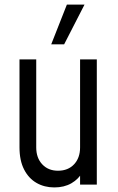

<svg xmlns="http://www.w3.org/2000/svg" viewBox="-20 -800 510 832"><path d="M215.6 12.2Q172.6 12.2 138.4 -7.3Q104.2 -26.9 84.4 -65.6Q64.5 -104.2 64.5 -161.2V-542.5H137V-161.2Q137 -115.9 162.9 -88.1Q188.9 -60.2 231.2 -60.2Q275.1 -60.2 301.1 -88.1Q327 -115.9 327 -161.2V-542.5H399.5V0H327V-72L339.2 -56.5Q320.8 -23.8 289.4 -5.8Q258 12.2 215.6 12.2ZM202 -608 269.8 -780H346.2L258 -608Z"/></svg>

Font: Mohave Light
Style: Regular
Weight: 300
Designer: Gumpita Rahayu
Foundry: Tokotype
Version: Version 2.003